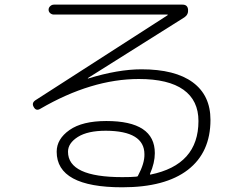

<svg xmlns="http://www.w3.org/2000/svg" viewBox="-20 -755 1040 812"><path d="M563.5 -11.7Q591.8 -64.5 590.8 -102.5Q590.8 -201.2 427.7 -202.1Q350.6 -202.1 309.1 -175.8Q267.6 -149.4 267.6 -113.3Q267.6 -5.9 497.1 -5.9Q536.1 -5.9 554.7 -7.8Q562.5 -7.8 563.5 -11.7ZM150.4 -294.9Q132.8 -284.2 123 -301.8Q112.3 -319.3 129.9 -331.1L688.5 -690.4Q689.5 -691.4 689.5 -692.4Q689.5 -693.4 688.5 -693.4H208Q199.2 -693.4 192.4 -699.2Q185.5 -705.1 185.5 -713.9Q185.5 -722.7 192.4 -729Q199.2 -735.4 208 -735.4H752Q773.4 -735.4 775.4 -714.4Q777.3 -693.4 759.8 -681.6L351.6 -424.8V-423.8Q351.6 -422.9 352.5 -422.9Q479.5 -461.9 578.1 -461.9Q720.7 -461.9 795.4 -406.7Q870.1 -351.6 870.1 -248Q870.1 -110.4 774.4 -36.6Q678.7 37.1 497.1 37.1Q219.7 37.1 219.7 -113.3Q219.7 -167 273.9 -205.1Q328.1 -243.2 429.7 -243.2Q634.8 -243.2 634.8 -107.4Q634.8 -66.4 614.3 -19.5Q613.3 -16.6 616.2 -16.6Q819.3 -57.6 819.3 -243.2Q819.3 -330.1 755.9 -375.5Q692.4 -420.9 567.4 -420.9Q367.2 -420.9 150.4 -294.9Z"/></svg>

Font: Rounded-L Mgen+ 1m light
Style: Regular
Weight: 200
Designer: [Source Han Sans]
Ryoko NISHIZUKA  (kana & ideographs); Paul D. Hunt (Latin, Greek & Cyrillic); Wenlong ZHANG  (bopomofo
Version: Version 1.059.20150602